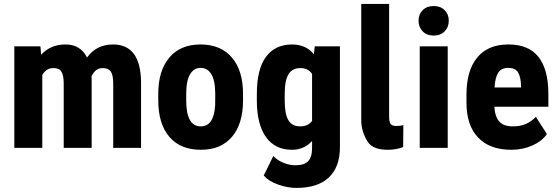

<svg xmlns="http://www.w3.org/2000/svg" viewBox="-20 -731 2757 949"><path d="M179.7 -502 180.2 -499 183.1 -460.4Q230 -511.2 303.7 -511.2Q377.9 -511.2 410.2 -446.8Q456.1 -511.2 539.1 -511.2Q673.8 -511.2 677.2 -328.1V-3.4V0H674.3H543H539.6V-3.4V-318.4Q539.6 -360.4 527.3 -377.9Q515.6 -394.5 486.8 -394.5Q450.7 -394.5 432.1 -353L433.1 -338.4V-3.4V0H429.7H298.3H294.9V-3.4V-317.9Q294.9 -359.4 283.2 -377.4Q272 -395 242.7 -394.5Q209.5 -394.5 189 -360.8V-3.4V0H185.5H53.7H50.8V-3.4V-498.5V-502H53.7H176.8Z M900.4 -266.6V-234.9Q900.4 -106.4 972.2 -106.4Q1038.1 -106.4 1043.5 -212.9L1043.9 -266.6Q1043.9 -333 1024.4 -364.7Q1005.4 -395.5 971.2 -395.5Q938.5 -395.5 919.9 -364.7Q900.4 -333 900.4 -266.6ZM762.2 -235.4V-267.1Q762.2 -380.9 816.4 -445.8Q871.1 -511.2 971.2 -511.2Q1071.8 -511.2 1127 -445.8Q1181.6 -380.9 1181.2 -266.1V-234.4Q1181.2 -120.1 1127.4 -55.7Q1100.1 -23.4 1062 -6.8Q1022.9 9.3 972.2 9.3Q870.6 9.3 816.4 -55.7Q789.1 -87.9 775.6 -133.1Q762.2 -178.2 762.2 -235.4Z M1387.2 -266.1V-233.9Q1387.2 -166.5 1405.8 -136.2Q1423.8 -106.4 1463.4 -106.4Q1502.9 -106.4 1522.5 -133.3V-365.7Q1502 -395 1464.4 -394.5Q1425.3 -394.5 1406.7 -365.2Q1387.2 -334.5 1387.2 -266.1ZM1249.5 -229.5V-266.1Q1249.5 -389.2 1294.4 -449.7Q1339.8 -511.2 1423.8 -511.2Q1492.2 -511.2 1531.2 -462.9L1535.6 -499V-502H1538.6H1657.2H1660.2V-498.5V-3.4Q1660.2 94.2 1605.5 146Q1550.8 197.8 1445.3 197.8Q1401.4 197.8 1354.5 181.2Q1308.1 164.6 1285.2 138.2L1283.7 136.2L1284.7 134.3L1329.1 43.5L1331.1 39.6L1334 43Q1352.1 62 1381.3 73.7Q1411.6 85.9 1439 85.9Q1483.9 85.9 1502.9 65.9Q1522.5 45.9 1522.5 0V-34.2Q1483.4 9.3 1423.3 9.3Q1339.4 9.3 1294.4 -53.7Q1250.5 -116.2 1249.5 -229.5Z M1903.3 -711.4V-396.5V-156.2Q1903.3 -128.9 1910.6 -118.2Q1918 -108.4 1939 -108.4Q1939 -108.4 1939.5 -108.4Q1957.5 -108.4 1969.7 -111.8L1973.6 -112.8V-108.4L1972.7 -6.3V-4.4L1970.7 -3.4Q1936.5 9.3 1897 9.3Q1824.7 9.3 1799.3 -27.8Q1765.6 -78.6 1765.6 -137.2V-396.5V-711.4Z M2048.8 -628.4Q2048.8 -660.2 2069.3 -680.7Q2089.8 -701.2 2123.5 -701.2Q2157.2 -701.2 2177.7 -680.9Q2198.2 -660.6 2198.2 -628.4Q2198.2 -597.2 2178 -576.2Q2157.7 -555.2 2123.5 -555.2Q2089.4 -555.2 2069.1 -576.2Q2048.8 -597.2 2048.8 -628.4ZM2192.9 0H2189.9H2058.1H2054.7V-3.4V-498.5V-502H2058.1H2189.9H2192.9V-498.5V-3.4Z M2424.3 -298.8H2555.2V-307.6Q2554.2 -351.6 2540 -374Q2526.4 -395.5 2492.4 -395.5Q2458.5 -395.5 2443.1 -372.6Q2427.7 -349.6 2424.3 -298.8ZM2610.8 -11.7Q2564.5 9.3 2507.3 9.3Q2400.4 9.3 2343 -51.3Q2285.6 -111.8 2285.6 -224.1V-263.2Q2285.6 -381.8 2338.4 -446.3Q2391.1 -511.2 2493.2 -511.2Q2592.3 -511.2 2641.1 -450.2Q2689.5 -389.6 2690.4 -270.5V-207V-203.6H2687.5H2423.3Q2426.8 -153.3 2448.2 -129.9Q2470.2 -106 2516.1 -106.4Q2582.5 -106.4 2625.5 -150.4L2628.4 -153.3L2630.9 -149.9L2682.1 -70.3L2683.6 -68.4L2682.1 -66.9Q2669.9 -49.8 2652.1 -35.9Q2634.3 -22 2610.8 -11.7Z"/></svg>

Font: MAUL Condensed Bold
Style: Condensed Bold
Weight: 700
Designer: MAUL
Version: Version 1.0; 2020; ttfautohint (v1.8.3)